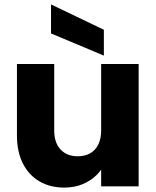

<svg xmlns="http://www.w3.org/2000/svg" viewBox="-20 -850 714 876"><path d="M612.6 -557.9V0H441.5V-557.9ZM227.4 -557.9V-255.1Q227.4 -198.1 256.7 -167.5Q285.9 -137 334.2 -137Q367.2 -137 391.3 -150.5Q415.4 -164.1 428.5 -190.7Q441.5 -217.2 441.5 -255.1L462.6 -116.3Q450.6 -82.1 423.7 -54.4Q396.8 -26.7 358.6 -10.4Q320.4 5.9 273.2 5.9Q208.7 5.9 160.1 -22.5Q111.5 -50.8 84.4 -104.1Q57.3 -157.4 57.3 -232.3V-557.9ZM212.8 -697.4V-829.8L453.9 -714.2V-596.3Z"/></svg>

Font: Poppins Variable
Style: Regular
Weight: 100
Designer: Jonny Pinhorn
Foundry: Indian Type Foundry
Version: Version 6.000